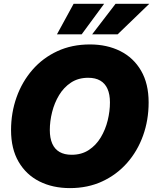

<svg xmlns="http://www.w3.org/2000/svg" viewBox="-20 -970 800 1001"><path d="M344.7 10.7Q254.9 10.7 185.5 -24.2Q116.2 -59.1 76.9 -126.7Q37.6 -194.3 37.6 -291.5Q37.6 -382.3 66.4 -463.1Q95.2 -543.9 149.2 -606Q203.1 -668 278.8 -703.1Q354.5 -738.3 448.7 -738.3Q538.1 -738.3 607.2 -703.6Q676.3 -668.9 715.6 -601.3Q754.9 -533.7 754.9 -436Q754.9 -343.8 725.8 -262.9Q696.8 -182.1 642.6 -120.6Q588.4 -59.1 512.9 -24.2Q437.5 10.7 344.7 10.7ZM353.5 -163.1Q405.3 -163.1 443.1 -188Q481 -212.9 505.4 -253.7Q529.8 -294.4 541.5 -342.3Q553.2 -390.1 553.2 -436Q553.2 -478 540.5 -506.6Q527.8 -535.2 502.7 -549.8Q477.5 -564.5 439.9 -564.5Q388.2 -564.5 350.3 -539.6Q312.5 -514.6 288.1 -474.1Q263.7 -433.6 251.7 -385.7Q239.7 -337.9 239.7 -292Q239.7 -250 252.4 -221.2Q265.1 -192.4 290.5 -177.7Q315.9 -163.1 353.5 -163.1ZM405.8 -791H276.9L363.8 -950.2H522.9ZM593.3 -791H460.4L582.5 -950.2H758.3Z"/></svg>

Font: Inter 24pt Black
Style: Italic
Weight: 900
Italic angle: -9.3988°
Designer: Rasmus Andersson
Foundry: rsms
Version: Version 4.001;git-66647c0bb